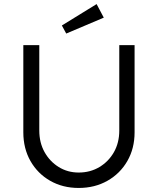

<svg xmlns="http://www.w3.org/2000/svg" viewBox="-20 -924 781 950"><path d="M369.3 6Q290.3 6 228.2 -29.5Q166.1 -65 130.7 -127.3Q95.4 -189.7 95.4 -269V-700.7H174.4V-278Q174.4 -218.2 200.4 -171.5Q226.5 -124.8 270.5 -97.6Q314.6 -70.3 369.3 -70.3Q426.7 -70.3 472.1 -97.6Q517.5 -124.8 543.9 -171.5Q570.2 -218.2 570.2 -278V-700.7H645.9V-269Q645.9 -189.7 610.1 -127.3Q574.3 -65 511.6 -29.5Q449 6 369.3 6ZM307.7 -758 286.1 -797.9 458 -903.8 493.5 -836.7Z"/></svg>

Font: Lexend Medium
Style: Regular
Weight: 500
Designer: Bonnie Shaver-Troup, Thomas Jockin
Foundry: Lexend
Version: Version 1.005